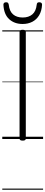

<svg xmlns="http://www.w3.org/2000/svg" viewBox="-20 -1223 399 1689"><path d="M180 14Q165 14 158.5 9.5Q152 5 152 -5V-942Q152 -952 158.5 -956.5Q165 -961 180 -961Q193 -961 200 -956.5Q207 -952 207 -942V-5Q207 5 200.5 9.5Q194 14 180 14ZM179 -1012Q107 -1012 60.5 -1054.5Q14 -1097 10 -1182Q10 -1192 16 -1197.5Q22 -1203 34 -1203Q46 -1203 50.5 -1197.5Q55 -1192 57 -1182Q63 -1124 95 -1096.5Q127 -1069 180 -1069Q232 -1069 264.5 -1096.5Q297 -1124 303 -1182Q304 -1192 308.5 -1197.5Q313 -1203 325 -1203Q338 -1203 344 -1197.5Q350 -1192 350 -1182Q347 -1127 324.5 -1089Q302 -1051 264.5 -1031.5Q227 -1012 179 -1012ZM0 436H359V446H0ZM0 -20H359V0H0ZM0 -505H359V-500H0ZM0 -956H359V-946H0Z"/></svg>

Font: Playwrite HU Guides
Style: Regular
Weight: 400
Designer: Veronika Burian, José Scaglione
Foundry: TypeTogether
Version: Version 1.003